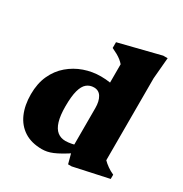

<svg xmlns="http://www.w3.org/2000/svg" viewBox="-170 -851 950 996"><g transform="rotate(30 305.0 -352.5)"><path d="M353 -308.5Q353 -349 338.2 -373.5Q323.5 -398 294 -398Q269.5 -398 251.2 -383.2Q233 -368.5 223.5 -333.5Q214 -298.5 214 -239Q214 -184 224.5 -149.5Q235 -115 255 -99Q275 -83 303.5 -83Q319 -83 339 -86.8Q359 -90.5 376.5 -100V-52Q346.5 -32 323.5 -19Q300.5 -6 282.5 1.5Q264.5 9 249 12Q233.5 15 219 15Q156 15 113.2 -12.5Q70.5 -40 49 -89.2Q27.5 -138.5 27.5 -203.5Q27.5 -268.5 50 -317.5Q72.5 -366.5 111 -399.2Q149.5 -432 197.5 -448.8Q245.5 -465.5 296.5 -465.5Q326.5 -465.5 352.8 -461.2Q379 -457 406.5 -448.2Q434 -439.5 467.5 -424.5H353V-571Q344.5 -581 333.5 -589.8Q322.5 -598.5 308 -606.8Q293.5 -615 275 -623.5V-658L522 -720H548.5L537.5 -593.5V-102.5Q543.5 -96.5 551.2 -89.8Q559 -83 567.8 -77Q576.5 -71 586 -65.5Q595.5 -60 606 -55.5V-30L398 15H376.5L353 -73Z"/></g></svg>

Font: Newsreader 16pt 16pt ExtraBold
Style: Regular
Weight: 800
Version: Version 1.003